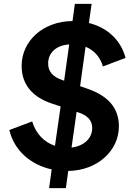

<svg xmlns="http://www.w3.org/2000/svg" viewBox="-20 -865 689 985"><path d="M232 100H318L330 12C479 10 590 -91 590 -217C590 -310 536 -373 428 -410L391 -423L419 -625C462 -608 494 -573 508 -524L624 -568C601 -657 533 -723 436 -747L450 -845H364L352 -757C202 -756 91 -656 91 -527C91 -434 143 -368 248 -333L291 -319L262 -117C207 -135 164 -179 145 -242L28 -198C52 -95 135 -20 245 4ZM227 -539C227 -595 269 -633 335 -637L309 -451L303 -453C251 -470 227 -498 227 -539ZM347 -108 373 -291 380 -289C430 -273 453 -247 453 -208C453 -156 412 -116 347 -108Z"/></svg>

Font: Mluvka Bold
Style: Italic
Weight: 700
Italic angle: -8°
Designer: Modified by Jiří Krblich, Original typeface by Gumpita Rahayu
Foundry: Gumpita Rahayu & Jiří Krblich
Version: Version 2.000;Glyphs 3.1.1 (3134)